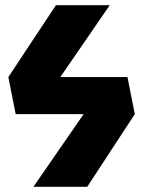

<svg xmlns="http://www.w3.org/2000/svg" viewBox="-20 -715 548 735"><path d="M468 -420H211L400 -695H194L12 -420L40 -278H300L108 0H314L496 -278Z"/></svg>

Font: Fira Sans ExtraBold
Style: Regular
Weight: 800
Designer: bBox Type GmbH & Carrois Corporate GbR & Edenspiekermann AG
Foundry: bBox Type GmbH & Carrois Corporate GbR & Edenspiekermann AG
Version: Version 4.300;PS 004.300;hotconv 1.0.88;makeotf.lib2.5.64775